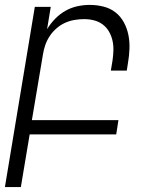

<svg xmlns="http://www.w3.org/2000/svg" viewBox="-21 -548 641 783"><path d="M-1 215 121 -520H186L171 -429Q185 -452 204 -471.5Q223 -491 246 -504Q269 -517 294.5 -522.5Q320 -528 345 -528Q374 -528 401.5 -521Q429 -514 450 -497.5Q471 -481 484 -457Q497 -433 502.5 -406Q508 -379 507 -350Q506 -321 501 -292L496 -260H431L438 -302Q441 -323 441.5 -343.5Q442 -364 437.5 -383.5Q433 -403 423 -420Q413 -437 397.5 -448.5Q382 -460 362.5 -465Q343 -470 322 -470Q302 -470 282 -466.5Q262 -463 243.5 -454.5Q225 -446 209 -432Q193 -418 181.5 -400.5Q170 -383 163.5 -364Q157 -345 154 -325L109 -58H462L453 0H100L64 215Z"/></svg>

Font: Iosevka Light Extended Oblique
Style: Regular
Weight: 300
Width: 7
Italic angle: -9°
Monospace: yes
Designer: Belleve Invis
Foundry: Belleve Invis
Version: Version 32.5.0; ttfautohint (v1.8.4)